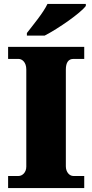

<svg xmlns="http://www.w3.org/2000/svg" viewBox="-20 -951 466 971"><path d="M116 -784V-771H206C276 -807 389 -886 414 -921V-931H220C199 -886 145 -822 116 -784ZM21 0H406V-61H351C331 -61 313 -81 313 -110V-599C313 -636 327 -653 351 -653H406V-714H21V-653H74C92 -653 113 -636 113 -600V-108C113 -78 92 -61 74 -61H21Z"/></svg>

Font: Noto Serif Georgian Black
Style: Regular
Weight: 900
Designer: Monotype Design Team, Akaki Razmadze
Foundry: Google LLC
Version: Version 2.003